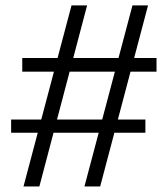

<svg xmlns="http://www.w3.org/2000/svg" viewBox="-20 -670 602 690"><path d="M502.5 -240.5H20V-193H502.5ZM542.5 -461.5H60V-412.5H542.5ZM456 -650.5 283.5 0H340L512 -650.5ZM237 -650.5 64.5 0H121.5L293 -650.5Z"/></svg>

Font: Overused Grotesk Light
Style: Regular
Weight: 300
Designer: RandomMaerks
Version: Version 0.005